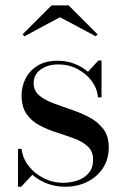

<svg xmlns="http://www.w3.org/2000/svg" viewBox="-20 -700 481 730"><path d="M208 -634.5 73 -562 66 -569.5 176 -679.5H241L351 -569.5L344 -562ZM60.5 10H48.5V-134H62Q66 -98.5 88.8 -69.2Q111.5 -40 146 -22.5Q180.5 -5 220 -5Q248.5 -5 274.5 -13.8Q300.5 -22.5 317.2 -42Q334 -61.5 334 -93Q334 -124.5 314.2 -142.8Q294.5 -161 263.5 -172.8Q232.5 -184.5 197.8 -195.5Q163 -206.5 132 -222.5Q101 -238.5 81.5 -265.8Q62 -293 62 -337.5Q62 -369.5 76.5 -399.8Q91 -430 121.5 -449.5Q152 -469 199.5 -469Q234 -469 263.2 -457.5Q292.5 -446 314.5 -427L354 -470H366V-330H352.5Q350.5 -360.5 330.8 -389Q311 -417.5 277.2 -436.2Q243.5 -455 200.5 -455Q162 -455 135 -436Q108 -417 108 -383.5Q108 -355 128.8 -337.5Q149.5 -320 182 -307.8Q214.5 -295.5 251 -283.2Q287.5 -271 320 -253.8Q352.5 -236.5 373 -209.5Q393.5 -182.5 393.5 -139.5Q393.5 -95 371.5 -61.2Q349.5 -27.5 312 -8.8Q274.5 10 227 10Q191.5 10 159.2 -2.2Q127 -14.5 103 -35.5Z"/></svg>

Font: Bodoni Moda 16pt
Style: Regular
Weight: 400
Version: Version 2.3